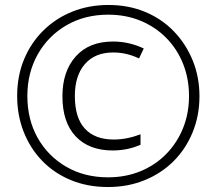

<svg xmlns="http://www.w3.org/2000/svg" viewBox="-20 -743 871 772"><path d="M414 9Q332 9 264.5 -19Q197 -47 149 -97Q101 -147 75 -213.5Q49 -280 49 -357Q49 -438 77 -505Q105 -572 155 -621Q205 -670 271.5 -696.5Q338 -723 416 -723Q497 -723 564 -695Q631 -667 679.5 -616.5Q728 -566 755 -499.5Q782 -433 782 -356Q782 -278 754.5 -211Q727 -144 678 -95Q629 -46 561.5 -18.5Q494 9 414 9ZM414 -30Q486 -30 546 -55Q606 -80 649.5 -125Q693 -170 716.5 -229Q740 -288 740 -357Q740 -426 716.5 -485.5Q693 -545 649.5 -589.5Q606 -634 546.5 -659Q487 -684 415 -684Q320 -684 246.5 -641Q173 -598 131.5 -524Q90 -450 90 -357Q90 -263 131 -189.5Q172 -116 245.5 -73Q319 -30 414 -30ZM433 -138Q338 -138 284.5 -194.5Q231 -251 231 -356Q231 -456 284.5 -516Q338 -576 434 -576Q469 -576 500 -568.5Q531 -561 558 -548L539 -508Q489 -532 435 -532Q362 -532 321.5 -485.5Q281 -439 281 -357Q281 -269 321.5 -225.5Q362 -182 437 -182Q490 -182 545 -203V-161Q493 -138 433 -138Z"/></svg>

Font: Noto Sans Gujarati UI Condensed Light
Style: Regular
Weight: 300
Width: 3
Designer: Jelle Bosma - Monotype Design Team, Universal Thirst
Foundry: Monotype Imaging Inc.
Version: Version 2.106; ttfautohint (v1.8.4.7-5d5b)